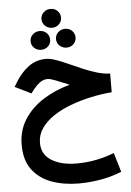

<svg xmlns="http://www.w3.org/2000/svg" viewBox="-69 -827 827 1213"><g transform="rotate(-5 344.5 -220.0)"><path d="M235.8 -716.8Q235.8 -742.2 254.2 -759.5Q272.5 -776.9 298.3 -776.9Q324.2 -776.9 342 -759.5Q359.9 -742.2 359.9 -716.8Q359.9 -691.4 342 -674.3Q324.2 -657.2 298.3 -657.2Q272.5 -657.2 254.2 -674.6Q235.8 -691.9 235.8 -716.8ZM316.4 -584Q316.4 -609.4 334.7 -626.5Q353 -643.6 378.9 -643.6Q404.8 -643.6 422.6 -626.5Q440.4 -609.4 440.4 -584Q440.4 -558.6 422.6 -541.5Q404.8 -524.4 378.9 -524.4Q353 -524.4 334.7 -541.5Q316.4 -558.6 316.4 -584ZM155.3 -584Q155.3 -609.4 173.6 -626.5Q191.9 -643.6 217.8 -643.6Q243.7 -643.6 261.5 -626.5Q279.3 -609.4 279.3 -584Q279.3 -558.6 261.5 -541.5Q243.7 -524.4 217.8 -524.4Q191.9 -524.4 173.6 -541.5Q155.3 -558.6 155.3 -584ZM638.2 -337.4 637.7 -218.8Q571.3 -213.4 503.4 -198.7Q435.5 -184.1 373.5 -160.6Q311.5 -137.2 262.9 -104.5Q214.4 -71.8 186.3 -30.5Q158.2 10.7 158.2 60.5Q158.2 134.3 219.5 172.4Q280.8 210.4 378.4 210.4Q444.3 210.4 506.1 197.8Q567.9 185.1 617.2 165L653.8 287.1Q590.8 313 520.5 325.2Q450.2 337.4 381.3 337.4Q287.1 337.4 210 309.6Q132.8 281.7 87.4 221.4Q42 161.1 42 64Q42 -27.3 86.9 -97.4Q131.8 -167.5 208 -215.8Q284.2 -264.2 377.9 -289.1Q329.1 -309.6 292.7 -323.5Q256.3 -337.4 242.2 -337.4Q214.8 -337.4 192.9 -321.3Q170.9 -305.2 155.3 -285.2L131.8 -255.4L29.8 -305.7L48.3 -336.4Q83.5 -393.6 131.3 -429.2Q179.2 -464.8 242.7 -464.8Q269 -464.8 304.7 -452.1Q340.3 -439.5 381.8 -420.7Q423.3 -401.9 467.3 -383.1Q511.2 -364.3 554.9 -351.3Q598.6 -338.4 638.2 -337.4Z"/></g></svg>

Font: Vazirmatn RD UI
Style: Bold
Weight: 700
Designer: Saber Rastikerdar
Foundry: Saber Rastikerdar
Version: Version 33.003